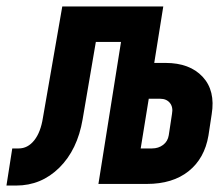

<svg xmlns="http://www.w3.org/2000/svg" viewBox="-71 -570 691 595"><path d="M-51 5 -33 -110H-13Q15 -110 35 -135Q55 -160 62 -205L122 -550H435L407 -375H442Q517 -375 557 -332Q597 -289 585 -216L575 -150Q563 -79 513.5 -39.5Q464 0 384 0H234L304 -440H226L185 -200Q169 -106 113 -50.5Q57 5 -21 5ZM365 -110H400Q420 -110 434.5 -121Q449 -132 452 -151L462 -217Q466 -238 455.5 -251Q445 -264 425 -264H390Z"/></svg>

Font: JetBrains Mono NL ExtraBold
Style: Italic
Weight: 800
Italic angle: -9°
Monospace: yes
Designer: Philipp Nurullin, Konstantin Bulenkov
Foundry: JetBrains
Version: Version 2.305; ttfautohint (v1.8.4.7-5d5b)